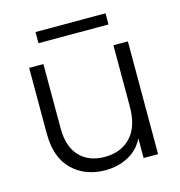

<svg xmlns="http://www.w3.org/2000/svg" viewBox="-105 -794 844 898"><g transform="rotate(-15 316.5 -345.5)"><path d="M486 -700V-646H147V-700ZM553 -546V0H483V-96Q459 -45 409 -18Q359 9 297 9Q199 9 137 -51.5Q75 -112 75 -227V-546H144V-235Q144 -146 188.5 -99Q233 -52 310 -52Q389 -52 436 -102Q483 -152 483 -249V-546Z"/></g></svg>

Font: Fz Poppins Light
Style: Regular
Weight: 300
Designer: Ninad Kale (Devanagari), Jonny Pinhorn (Latin)
Foundry: Indian Type Foundry
Version: Vit hóa bi Vntype.Com & FontZin.Com